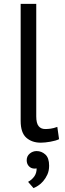

<svg xmlns="http://www.w3.org/2000/svg" viewBox="-20 -720 332 985"><path d="M166 -123Q166 -88 178 -73Q190 -58 212 -58Q225 -58 240 -60Q255 -62 274 -69L283 -6Q267 2 238.5 7Q210 12 189 12Q144 12 115 -13.5Q86 -39 86 -100V-700H166ZM117 102Q117 81 132.5 68Q148 55 168 55Q193 55 212.5 72.5Q232 90 232 130Q232 156 223 175.5Q214 195 201.5 209.5Q189 224 175.5 232.5Q162 241 152 245L124 213Q144 202 156 185Q168 168 168 144Q164 145 158 145Q140 145 128.5 133Q117 121 117 102Z"/></svg>

Font: PTSans
Style: Regular
Weight: 400
Designer: A.Korolkova, O.Umpeleva, V.Yefimov
Foundry: ParaType Ltd
Version: Version 2.003W OFL